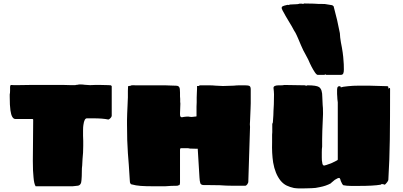

<svg xmlns="http://www.w3.org/2000/svg" viewBox="-20 -1069 2321 1105"><path d="M349 3H303H251H185Q176 -11 173 -48Q169 -81 169 -144L170 -254Q171 -294 171 -381L168 -384H69Q47 -384 40 -434Q36 -461 36 -513V-526Q38 -533 38 -548V-568L39 -576L43 -580L61 -579H81Q125 -579 148 -580H213H231H265H308H351Q364 -579 388 -579H413Q417 -581 426 -581Q433 -583 439 -583Q458 -583 468 -581Q488 -579 498 -579L524 -580H563Q593 -580 604 -579L618 -578Q619 -577 621 -575.5Q623 -574 623 -573V-403Q623 -397 616.5 -390Q610 -383 604 -381Q571 -388 518 -388H480Q465 -388 460 -350Q458 -339 458 -318V-288Q458 -268 459 -258V-230Q459 -189 455 -154Q453 -128 453 -116Q451 -104 451 -83Q451 -53 449 -33Q448 -2 426 0Q402 3 398 3Z M737 -8Q733 -8 731 -12.5Q729 -17 728 -19Q727 -24 727 -31Q721 -132 716 -188Q711 -254 711 -353V-378L712 -416L714 -461L715 -486Q716 -493 716 -508V-546Q716 -565 717 -571Q717 -574 721 -574Q730 -574 737 -578Q740 -578 746.5 -578.5Q753 -579 758 -578H791H844H873H929Q947 -578 956 -577L986 -576Q997 -576 1002.5 -574.5Q1008 -573 1011 -568Q1014 -565 1015 -556Q1016 -547 1016 -536V-528V-514Q1016 -504 1017 -500V-490V-483Q1018 -479 1018 -473L1017 -443Q1016 -433 1016 -414Q1016 -403 1018 -399Q1021 -394 1027 -394Q1029 -394 1037 -396Q1040 -396 1045 -397Q1050 -398 1056 -398H1066Q1071 -396 1084 -396Q1089 -396 1093.5 -397Q1098 -398 1102 -398Q1111 -398 1111 -400V-441V-456Q1111 -471 1112 -480V-508Q1113 -518 1113 -536Q1113 -553 1114 -559V-574H1117H1122Q1128 -574 1128 -578H1176Q1206 -578 1221 -576Q1247 -574 1263 -574L1326 -576Q1341 -578 1363 -578H1389Q1409 -578 1416 -574Q1423 -570 1423 -554V-475Q1423 -455 1422 -443L1421 -419Q1421 -403 1419 -371L1418 -354L1419 -338L1409 -21Q1409 -18 1403 -8Q1397 0 1391 0H1321Q1282 0 1244 -3Q1219 -4 1169 -4H1152Q1138 -4 1133 -14Q1129 -27 1128 -48L1118 -213H1108Q1084 -213 1073 -214Q1063 -216 1063 -216H1022Q1018 -216 1017 -213Q1016 -210 1016 -206.5Q1016 -203 1016 -201V-35V-16Q1016 -13 1015 -10.5Q1014 -8 1014 -6Q1013 -3 1009 -3Q1008 -3 1006 -2Q1004 -1 1001 0Q964 0 931 3H861Q819 3 790.5 1Q762 -1 737 -8Z M1672 13Q1649 8 1630 -1Q1611 -10 1595 -29Q1563 -69 1552 -134Q1544 -187 1546 -250V-294Q1546 -303 1547 -308V-328V-346V-356L1550 -363Q1550 -364 1550.5 -366Q1551 -368 1551 -373Q1554 -409 1554 -431L1556 -468Q1557 -493 1557 -526Q1557 -539 1556 -544Q1554 -556 1554 -563Q1554 -578 1585 -578H1599Q1611 -578 1615 -580L1737 -578Q1737 -578 1738.5 -576.5Q1740 -575 1741 -575L1749 -578Q1801 -578 1816 -568Q1826 -561 1830.5 -547Q1835 -533 1835 -509Q1835 -493 1837 -465Q1839 -451 1839 -421V-411Q1837 -382 1835 -316L1834 -268V-225Q1832 -213 1832 -193V-178V-163Q1831 -149 1836 -124Q1841 -116 1845 -116Q1851 -116 1890 -131L1914 -143Q1924 -147 1924 -151V-480Q1921 -501 1921 -513Q1920 -518 1920 -528V-543V-553Q1920 -565 1925 -570Q1927 -573 1935 -573Q1937 -573 1939 -571.5Q1941 -570 1941 -568V-566Q1951 -570 1984 -573Q2011 -576 2044 -576H2069H2085H2104L2209 -573Q2211 -573 2212.5 -572Q2214 -571 2214 -570Q2215 -570 2215 -569Q2215 -568 2215 -568V-563Q2214 -563 2214 -560L2219 -561Q2220 -563 2222 -563Q2225 -563 2225 -558Q2225 -383 2223.5 -267.5Q2222 -152 2215 -34Q2215 -29 2207 -19Q2203 -14 2200 -11Q2199 -9 2197 -8Q2195 -7 2194 -6Q2193 -7 2187 -8.5Q2181 -10 2177 -10L2174 -8Q2172 -6 2170 -6Q2130 1 2044 1H2000Q1975 1 1956 -3Q1949 -8 1941 -28Q1940 -35 1937 -40Q1935 -45 1932 -45Q1924 -45 1907 -34Q1905 -32 1901.5 -29.5Q1898 -27 1895 -24Q1887 -18 1884 -14Q1857 1 1820 8Q1795 14 1774 14Q1751 14 1740 15Q1700 17 1672 13ZM1829 -638H1809Q1802 -638 1792 -653Q1773 -681 1754 -726Q1750 -733 1745.5 -742Q1741 -751 1736 -760Q1727 -774 1712 -809L1704 -828L1696 -847Q1694 -851 1687.5 -866Q1681 -881 1672 -894L1659 -918Q1654 -925 1644 -943Q1618 -986 1614 -995Q1605 -1010 1604 -1014Q1601 -1020 1601 -1024Q1601 -1030 1607 -1033Q1612 -1036 1634 -1041H1639Q1639 -1040 1641 -1040L1649 -1043L1691 -1045L1697 -1046Q1699 -1046 1701 -1047Q1703 -1048 1704 -1048H1714Q1721 -1048 1724 -1046L1730 -1049L1785 -1048Q1804 -1046 1849 -1046L1892 -1039L1900 -1033Q1922 -953 1936 -878Q1937 -853 1942 -825Q1955 -762 1957 -719Q1959 -703 1959 -668Q1959 -654 1955.5 -646Q1952 -638 1940 -638H1914H1886H1857L1854 -641L1846 -638Z"/></svg>

Font: Sigmar One
Style: Regular
Weight: 400
Designer: Vernon Adams
Foundry: Vernon Adams
Version: Version 2.000